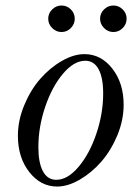

<svg xmlns="http://www.w3.org/2000/svg" viewBox="-20 -664 502 696"><path d="M357.2 -629.9Q371.6 -644 391.1 -644Q410.6 -644 424.8 -629.9Q439 -615.7 439 -596.2Q439 -576.7 424.8 -562.3Q410.6 -547.9 391.1 -547.9Q371.6 -547.9 357.2 -562.3Q342.8 -576.7 342.8 -596.2Q342.8 -615.7 357.2 -629.9ZM169.2 -629.9Q183.6 -644 203.1 -644Q222.7 -644 236.8 -629.9Q251 -615.7 251 -596.2Q251 -576.7 236.8 -562.3Q222.7 -547.9 203.1 -547.9Q183.6 -547.9 169.2 -562.3Q154.8 -576.7 154.8 -596.2Q154.8 -615.7 169.2 -629.9ZM184.1 -12.2Q225.1 -12.2 264.9 -59.3Q304.7 -106.4 329.3 -179.4Q354 -252.4 354 -325.2Q354 -382.3 337.4 -413.1Q320.8 -443.8 289.1 -443.8Q248 -443.8 208.3 -396.7Q168.5 -349.6 143.8 -276.6Q119.1 -203.6 119.1 -130.9Q119.1 -73.7 135.7 -43Q152.3 -12.2 184.1 -12.2ZM187 12.2Q127.4 12.2 86.2 -40.3Q44.9 -92.8 44.9 -171.9Q44.9 -227.5 67.9 -282.7Q90.8 -337.9 125.7 -377.9Q160.6 -418 203.9 -442.9Q247.1 -467.8 286.1 -467.8Q346.2 -467.8 387.2 -415.3Q428.2 -362.8 428.2 -284.2Q428.2 -228.5 405.3 -173.3Q382.3 -118.2 347.4 -78.1Q312.5 -38.1 269.3 -12.9Q226.1 12.2 187 12.2Z"/></svg>

Font: Flanker Steampunk
Style: Italic
Weight: 400
Italic angle: -12°
Designer: Alexey Kryukov, Leonardo Di Lena
Foundry: Alexey Kryukov, Leonardo Di Lena
Version: 1.210